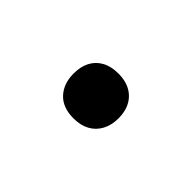

<svg xmlns="http://www.w3.org/2000/svg" viewBox="-29 -172 272 272"><g transform="rotate(-45 107.0 -36.0)"><path d="M107 9Q93.5 9 83.2 3.5Q73 -2 67.5 -12Q62 -22 62 -36Q62 -58 74.5 -69.5Q87 -81 107 -81Q121 -81 131 -75.8Q141 -70.5 146.5 -60.5Q152 -50.5 152 -36Q152 -15 140 -3Q128 9 107 9Z"/></g></svg>

Font: Commissioner Thin
Style: Regular
Weight: 100
Designer: Kostas Bartsokas
Foundry: Kostas Bartsokas
Version: Version 1.001;gftools[0.9.23]